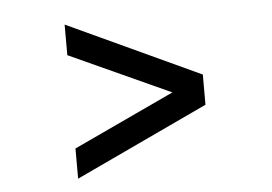

<svg xmlns="http://www.w3.org/2000/svg" viewBox="-38 -545 699 494"><g transform="rotate(-5 311.5 -298.0)"><path d="M145 -99 488 -260V-338L145 -497V-418L406 -299L145 -177Z"/></g></svg>

Font: HB Figtree Prototype
Style: Regular
Weight: 400
Designer: Alfredo Marco Pradil
Foundry: Hanken Design Co.®
Version: Version 1.002;Glyphs 3.2 (3228)